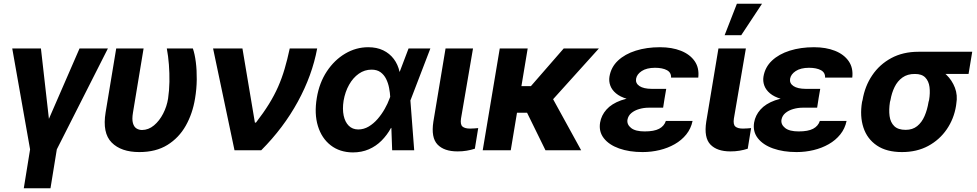

<svg xmlns="http://www.w3.org/2000/svg" viewBox="-20 -806 5239 1030"><path d="M45.7 -545.9H199.6L242.4 -168.4L406.6 -545.9H558.8L284.8 -4.7L250.8 204.1H107.6L141.4 -4.7Z M603.4 -545.9H750.3L693.3 -201.8Q687.4 -166.4 693 -146Q698.6 -125.6 711.8 -117.2Q725 -108.8 741.7 -108.6Q776.7 -108.8 805.9 -133.2Q835.2 -157.6 855.1 -196.3Q875.1 -235 881.7 -277.3Q888.1 -320.8 888.9 -367.1Q889.6 -413.5 886.1 -459.4Q882.5 -505.4 874.9 -545.9H1014.7Q1025 -516.1 1030.5 -472.9Q1036 -429.8 1035.5 -379.4Q1035 -329.1 1026.3 -277.3Q1013.2 -196.8 976.5 -131.6Q939.7 -66.5 878.1 -28.4Q816.5 9.8 727.4 9.8Q629.7 9.8 579 -41.4Q528.3 -92.6 546.6 -203.1Z M1238 0 1123.1 -545.9H1280.6L1347.4 -148.4H1353.2Q1394.1 -201.4 1422.9 -248Q1451.7 -294.6 1471.9 -340.4Q1492.1 -386.2 1506.8 -436.2Q1521.5 -486.1 1534.3 -545.9H1681.5Q1654.7 -401.6 1577.9 -260.9Q1501.2 -120.2 1381.5 0Z M1872.7 11.7Q1802.4 11 1754.1 -26.5Q1705.7 -64 1685.5 -129.8Q1665.3 -195.6 1679.5 -280.7Q1692.8 -361.8 1733.3 -423Q1773.9 -484.2 1831.9 -518.5Q1889.9 -552.7 1955.1 -552.7Q2001.4 -552.7 2035.8 -536Q2070.2 -519.3 2092.5 -489.7Q2114.8 -460.1 2123.4 -420.9L2169.9 -424.4L2181.4 -269.7L2202 0H2083.8L2073.6 -283.2Q2072.4 -308.5 2067.3 -334.5Q2062.3 -360.5 2051.3 -382.7Q2040.2 -404.9 2021.3 -418.7Q2002.4 -432.4 1973.2 -432.4Q1935.7 -432.4 1904.8 -410.6Q1873.9 -388.9 1852.8 -351.4Q1831.6 -313.9 1823.2 -265.6Q1816.3 -220.9 1823.6 -186.1Q1831 -151.3 1850.9 -131.5Q1870.8 -111.7 1901.6 -111.5Q1931.5 -111.5 1958 -127.2Q1984.4 -143 2006.1 -168.1Q2027.8 -193.3 2043.9 -221.9Q2060.1 -250.5 2069.3 -276.2L2171.7 -545.9H2288.7L2183.4 -271.5L2121.3 -124.2L2077.5 -119.5Q2056.4 -81.2 2026.8 -51.5Q1997.2 -21.8 1958.7 -5.1Q1920.3 11.6 1872.7 11.7Z M2370.2 -545.9H2517.5L2453.2 -170.5Q2448.3 -138.3 2460.9 -127.2Q2473.5 -116.2 2501.9 -116.2Q2515.5 -116.2 2526 -117.2Q2536.4 -118.2 2545.4 -118.9L2527.4 -8.2Q2507.3 -1.6 2483.5 2.4Q2459.8 6.4 2434.5 6.2Q2362.8 6.4 2327.2 -30.6Q2291.7 -67.6 2304.8 -152.9Z M2810.8 -545.9 2720 0H2569.6L2661 -545.9ZM3192.7 -545.9 2881.7 -201.2H2727.4L2732.7 -343.8H2828L3004 -545.9ZM2906.2 0 2798.7 -219.1 2935.6 -294.9 3097.6 0Z M3436.8 -285.9H3546.4L3537.4 -228.3H3460.3Q3433.9 -228.3 3409.2 -221.1Q3384.5 -214 3367.3 -199.8Q3350.1 -185.6 3346 -163.5Q3342.3 -138.1 3365.5 -119.5Q3388.8 -100.9 3438.2 -101Q3488.7 -100.9 3515.9 -115.2Q3543.1 -129.6 3552.1 -157.4H3695.4Q3686.8 -116.2 3661.7 -84.9Q3636.5 -53.6 3599.6 -32.6Q3562.7 -11.5 3518.4 -0.9Q3474.1 9.8 3427.1 9.8Q3355.6 9.8 3301.3 -9.6Q3247 -28.9 3219.2 -64.6Q3191.4 -100.2 3199.3 -148.6Q3205.9 -187.3 3233.4 -218.3Q3260.9 -249.3 3311.5 -267.6Q3362 -285.9 3436.8 -285.9ZM3542.9 -264.6H3433.3Q3381 -264.6 3343.9 -275.6Q3306.8 -286.5 3284.7 -305.1Q3262.5 -323.6 3254 -347Q3245.5 -370.4 3249.5 -395.1Q3258 -445.9 3295.2 -480.9Q3332.4 -515.9 3390.8 -534.3Q3449.1 -552.7 3520.4 -552.7Q3584.8 -552.7 3633.1 -533.5Q3681.4 -514.3 3706.7 -477.8Q3731.9 -441.4 3725.9 -389.8H3580Q3581.2 -416.9 3557.8 -429.5Q3534.3 -442.2 3494.2 -442.4Q3448.9 -442.2 3422.6 -424.9Q3396.3 -407.5 3392.3 -383.4Q3388.4 -359.1 3410.5 -344.3Q3432.7 -329.5 3476.9 -329.3H3554Z M3834.1 -545.9H3981.3L3917.1 -170.5Q3912.2 -138.3 3924.8 -127.2Q3937.4 -116.2 3965.7 -116.2Q3979.4 -116.2 3989.8 -117.2Q4000.3 -118.2 4009.3 -118.9L3991.3 -8.2Q3971.2 -1.6 3947.4 2.4Q3923.6 6.4 3898.3 6.2Q3826.7 6.4 3791.1 -30.6Q3755.6 -67.6 3768.7 -152.9ZM3867.3 -617 3933.1 -785.9H4067.9L3956.3 -617Z M4263 -285.9H4372.6L4363.6 -228.3H4286.4Q4260.1 -228.3 4235.4 -221.1Q4210.6 -214 4193.5 -199.8Q4176.3 -185.6 4172.2 -163.5Q4168.5 -138.1 4191.7 -119.5Q4214.9 -100.9 4264.4 -101Q4314.8 -100.9 4342 -115.2Q4369.2 -129.6 4378.2 -157.4H4521.6Q4513 -116.2 4487.8 -84.9Q4462.7 -53.6 4425.8 -32.6Q4388.9 -11.5 4344.6 -0.9Q4300.3 9.8 4253.2 9.8Q4181.7 9.8 4127.4 -9.6Q4073.1 -28.9 4045.4 -64.6Q4017.6 -100.2 4025.5 -148.6Q4032 -187.3 4059.6 -218.3Q4087.1 -249.3 4137.6 -267.6Q4188.2 -285.9 4263 -285.9ZM4369 -264.6H4259.5Q4207.1 -264.6 4170.1 -275.6Q4133 -286.5 4110.8 -305.1Q4088.7 -323.6 4080.2 -347Q4071.7 -370.4 4075.7 -395.1Q4084.2 -445.9 4121.4 -480.9Q4158.6 -515.9 4216.9 -534.3Q4275.3 -552.7 4346.6 -552.7Q4410.9 -552.7 4459.3 -533.5Q4507.6 -514.3 4532.9 -477.8Q4558.1 -441.4 4552.1 -389.8H4406.2Q4407.4 -416.9 4383.9 -429.5Q4360.4 -442.2 4320.4 -442.4Q4275.1 -442.2 4248.8 -424.9Q4222.5 -407.5 4218.5 -383.4Q4214.6 -359.1 4236.7 -344.3Q4258.9 -329.5 4303 -329.3H4380.2Z M4604.4 -258.8 4607.3 -269.5Q4619.5 -343.4 4658.9 -401.8Q4698.2 -460.3 4761.2 -494.3Q4824.2 -528.3 4906.7 -528.3Q4916.9 -521.9 4924.9 -505.7Q4932.8 -489.6 4947.1 -472.8Q4961.4 -456 4990.3 -446.5Q5026.9 -433.9 5057.1 -404.7Q5087.4 -375.5 5102.8 -335.3Q5118.2 -295.1 5110.1 -249L5108.7 -238.3Q5097.6 -168.7 5059 -112.4Q5020.5 -56.1 4959.5 -23.1Q4898.5 9.8 4818.8 9.8Q4735.9 9.8 4684 -25.5Q4632 -60.7 4612 -121.5Q4591.9 -182.3 4604.4 -258.8ZM4757.1 -269.5 4754.2 -258.8Q4747.7 -217.5 4752.2 -183.5Q4756.7 -149.5 4777.3 -129.4Q4797.9 -109.4 4838.6 -109.4Q4875.5 -109.4 4900.3 -129.4Q4925.2 -149.5 4939.9 -183.5Q4954.7 -217.5 4961.2 -258.8L4964.2 -269.5Q4970.5 -307.5 4966.4 -339.3Q4962.2 -371.1 4943.6 -390.3Q4925 -409.5 4887.6 -409.2Q4848.3 -409.5 4821.5 -390.3Q4794.6 -371.1 4779.1 -339.3Q4763.5 -307.5 4757.1 -269.5ZM5195.6 -528.3 5175.9 -409.2H4887.6L4906.7 -528.3Z"/></svg>

Font: Inter Tight
Style: Italic
Weight: 400
Italic angle: -9.39999°
Designer: Rasmus Andersson
Foundry: rsms
Version: Version 3.002